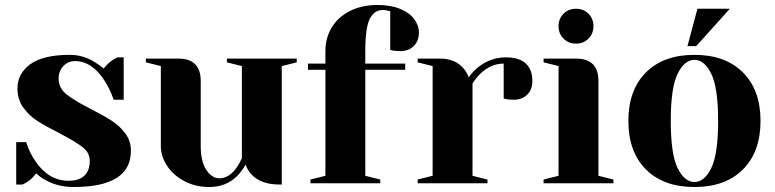

<svg xmlns="http://www.w3.org/2000/svg" viewBox="-20 -735 3110 770"><path d="M164 -12Q140 -25 125 -40Q109 -18 90 -6Q81 0 70 5H45V-165H85Q98 -123 123 -87Q176 -10 255 -10Q297 -10 318.5 -30.5Q340 -51 340 -90Q340 -123 310.5 -145.5Q281 -168 218 -201Q164 -228 130.5 -249.5Q97 -271 73.5 -303.5Q50 -336 50 -380Q50 -440 101.5 -477.5Q153 -515 260 -515Q313 -515 358 -487Q380 -474 396 -460Q409 -478 431 -494Q448 -504 451 -505H476V-335H436Q421 -378 399 -412Q349 -490 280 -490Q253 -490 234 -470Q215 -450 215 -420Q215 -382 247 -356.5Q279 -331 344 -298Q397 -271 428.5 -250.5Q460 -230 482.5 -200Q505 -170 505 -130Q505 15 275 15Q213 15 164 -12Z M625 -150V-470L565 -485V-500H695Q785 -500 785 -410V-150Q785 -87 807.5 -53.5Q830 -20 860 -20Q897 -20 927 -60Q938 -75 950 -100V-470L890 -485V-500H1170V-485L1110 -470V5H1100Q1027 5 989 -35Q972 -53 965 -75Q951 -50 932 -30Q887 15 820 15Q764 15 719.5 -8.5Q675 -32 650 -70Q625 -108 625 -150Z M1225 -15 1285 -30V-455H1215V-480H1285V-530Q1285 -583 1310.5 -625Q1336 -667 1383.5 -691Q1431 -715 1495 -715Q1547 -715 1584.5 -699.5Q1622 -684 1641 -658.5Q1660 -633 1660 -605Q1660 -571 1639.5 -550.5Q1619 -530 1585 -530Q1571 -530 1557 -532L1545 -535V-690L1536 -692Q1532 -693 1527 -694Q1522 -695 1515 -695Q1481 -695 1463 -659.5Q1445 -624 1445 -530V-480H1605V-455H1445V-30L1505 -15V0H1225Z M1655 -15 1715 -30V-470L1655 -485V-500H1745Q1804 -500 1838 -462Q1851 -447 1860 -425Q1875 -447 1897 -465Q1947 -505 2009 -505Q2062 -505 2088.5 -480.5Q2115 -456 2115 -410Q2115 -376 2094.5 -355.5Q2074 -335 2040 -335Q2026 -335 2012 -337L2000 -340V-480Q1949 -480 1907 -440Q1887 -420 1875 -400V-30L1935 -15V0H1655Z M2160 -15 2220 -30V-470L2160 -485V-500H2290Q2380 -500 2380 -410V-30L2440 -15V0H2160ZM2220 -630Q2220 -660 2240 -680Q2260 -700 2290 -700Q2320 -700 2340 -680Q2360 -660 2360 -630Q2360 -600 2340 -580Q2320 -560 2290 -560Q2260 -560 2240 -580Q2220 -600 2220 -630Z M2500 -250Q2500 -374 2570.5 -444.5Q2641 -515 2765 -515Q2889 -515 2959.5 -444.5Q3030 -374 3030 -250Q3030 -126 2959.5 -55.5Q2889 15 2765 15Q2641 15 2570.5 -55.5Q2500 -126 2500 -250ZM2860 -250Q2860 -383 2832.5 -439Q2805 -495 2765 -495Q2725 -495 2697.5 -439Q2670 -383 2670 -250Q2670 -117 2697.5 -61Q2725 -5 2765 -5Q2805 -5 2832.5 -61Q2860 -117 2860 -250ZM2737 -550 2777 -700H2907L2772 -550Z"/></svg>

Font: Yeseva One
Style: Regular
Weight: 400
Designer: Jovanny Lemonad
Foundry: Jovanny Lemonad
Version: Version 2.000